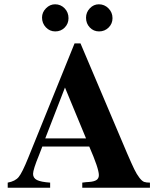

<svg xmlns="http://www.w3.org/2000/svg" viewBox="-20 -879 762 899"><path d="M682.1 -23.9V0H365.2V-23.9Q386.7 -26.9 396 -26.9Q421.4 -28.8 432.1 -36.4Q442.9 -43.9 442.9 -59.1Q442.9 -89.8 397.9 -192.9H178.2L163.1 -153.8Q134.8 -85 134.8 -64.9Q134.8 -45.4 153.1 -36.1Q171.4 -26.9 214.8 -23.9V0H16.1V-23.9Q51.3 -30.3 67.6 -50.3Q84 -70.3 111.8 -139.2L329.1 -675.8H356.9L575.2 -161.1Q596.7 -111.3 608.4 -87.2Q620.1 -63 632.6 -46.9Q645 -30.8 655 -27.3Q665 -23.9 682.1 -23.9ZM191.9 -231H382.8L284.2 -469.2ZM237.8 -858.9Q264.2 -858.9 282.5 -840.1Q300.8 -821.3 300.8 -793.9Q300.8 -768.1 283 -750Q265.1 -731.9 238.8 -731.9Q212.9 -731.9 194.8 -751Q176.8 -770 176.8 -796.9Q176.8 -821.3 195.3 -840.1Q213.9 -858.9 237.8 -858.9ZM442.9 -858.9Q469.2 -858.9 488 -839.8Q506.8 -820.8 506.8 -793.9Q506.8 -768.1 488.5 -750Q470.2 -731.9 443.8 -731.9Q418 -731.9 400.4 -750.5Q382.8 -769 382.8 -795.9Q382.8 -821.3 400.6 -840.1Q418.5 -858.9 442.9 -858.9Z"/></svg>

Font: Accordance
Style: Bold
Weight: 700
Version: Version 1.2 (build January 31, 2020) Miklal Software Solutio